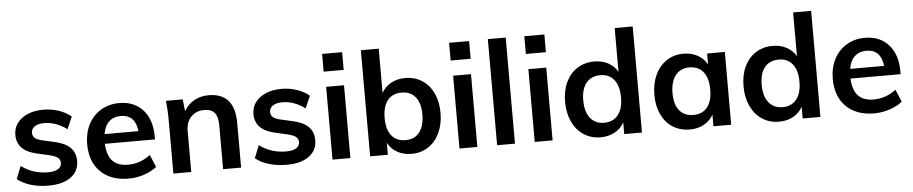

<svg xmlns="http://www.w3.org/2000/svg" viewBox="-42 -1027 6307 1327"><g transform="rotate(-5 3111.0 -364.0)"><path d="M35 -56 70 -144Q151 -84 255 -84Q300 -84 324.5 -99Q349 -114 349 -141Q349 -164 332 -177.5Q315 -191 274 -201L190 -220Q52 -250 52 -361Q52 -407 78 -442.5Q104 -478 151 -498Q198 -518 260 -518Q314 -518 364 -501.5Q414 -485 452 -454L415 -369Q339 -425 259 -425Q216 -425 192 -409Q168 -393 168 -365Q168 -343 182.5 -330Q197 -317 232 -308L318 -289Q393 -272 427.5 -236.5Q462 -201 462 -144Q462 -74 406 -33Q350 8 253 8Q116 8 35 -56Z M1011 -246H663Q667 -165 703.5 -126.5Q740 -88 812 -88Q895 -88 966 -142L1002 -56Q966 -27 913.5 -9.5Q861 8 807 8Q683 8 612 -62Q541 -132 541 -254Q541 -331 572 -391Q603 -451 659 -484.5Q715 -518 786 -518Q890 -518 950.5 -450.5Q1011 -383 1011 -265ZM667 -313H902Q896 -370 867.5 -399Q839 -428 789 -428Q739 -428 707.5 -398.5Q676 -369 667 -313Z M1587 -310V0H1462V-304Q1462 -364 1439 -391.5Q1416 -419 1368 -419Q1311 -419 1276 -382.5Q1241 -346 1241 -286V0H1117V-362Q1117 -442 1109 -505H1226L1235 -422Q1261 -468 1305.5 -493Q1350 -518 1406 -518Q1587 -518 1587 -310Z M1687 -56 1722 -144Q1803 -84 1907 -84Q1952 -84 1976.5 -99Q2001 -114 2001 -141Q2001 -164 1984 -177.5Q1967 -191 1926 -201L1842 -220Q1704 -250 1704 -361Q1704 -407 1730 -442.5Q1756 -478 1803 -498Q1850 -518 1912 -518Q1966 -518 2016 -501.5Q2066 -485 2104 -454L2067 -369Q1991 -425 1911 -425Q1868 -425 1844 -409Q1820 -393 1820 -365Q1820 -343 1834.5 -330Q1849 -317 1884 -308L1970 -289Q2045 -272 2079.5 -236.5Q2114 -201 2114 -144Q2114 -74 2058 -33Q2002 8 1905 8Q1768 8 1687 -56Z M2221 -505H2345V0H2221ZM2352 -734V-611H2213V-734Z M2993 -257Q2993 -179 2964.5 -118.5Q2936 -58 2885.5 -25Q2835 8 2770 8Q2714 8 2670.5 -16Q2627 -40 2605 -83V0H2482V-736H2606V-429Q2629 -471 2672 -494.5Q2715 -518 2770 -518Q2836 -518 2886.5 -485.5Q2937 -453 2965 -394Q2993 -335 2993 -257ZM2867 -257Q2867 -335 2833 -377.5Q2799 -420 2736 -420Q2673 -420 2639 -377Q2605 -334 2605 -255Q2605 -175 2639 -132.5Q2673 -90 2737 -90Q2799 -90 2833 -134Q2867 -178 2867 -257Z M3102 -505H3226V0H3102ZM3233 -734V-611H3094V-734Z M3363 -736H3487V0H3363Z M3624 -505H3748V0H3624ZM3755 -734V-611H3616V-734Z M4368 -736V0H4245V-81Q4222 -39 4179 -15.5Q4136 8 4081 8Q4016 8 3965 -25Q3914 -58 3885.5 -118.5Q3857 -179 3857 -257Q3857 -335 3885 -394Q3913 -453 3964 -485.5Q4015 -518 4081 -518Q4135 -518 4177.5 -495.5Q4220 -473 4243 -432V-736ZM4245 -255Q4245 -334 4211 -377Q4177 -420 4115 -420Q4052 -420 4017.5 -377.5Q3983 -335 3983 -257Q3983 -178 4017.5 -134Q4052 -90 4114 -90Q4176 -90 4210.5 -133Q4245 -176 4245 -255Z M4987 -505V0H4864V-81Q4841 -39 4798 -15.5Q4755 8 4700 8Q4634 8 4583 -24Q4532 -56 4504 -115Q4476 -174 4476 -252Q4476 -330 4504.5 -390.5Q4533 -451 4584 -484.5Q4635 -518 4700 -518Q4755 -518 4798 -494.5Q4841 -471 4864 -429V-505ZM4864 -254Q4864 -334 4830 -377Q4796 -420 4733 -420Q4671 -420 4636.5 -375.5Q4602 -331 4602 -252Q4602 -174 4636.5 -132Q4671 -90 4734 -90Q4796 -90 4830 -133Q4864 -176 4864 -254Z M5606 -736V0H5483V-81Q5460 -39 5417 -15.5Q5374 8 5319 8Q5254 8 5203 -25Q5152 -58 5123.5 -118.5Q5095 -179 5095 -257Q5095 -335 5123 -394Q5151 -453 5202 -485.5Q5253 -518 5319 -518Q5373 -518 5415.5 -495.5Q5458 -473 5481 -432V-736ZM5483 -255Q5483 -334 5449 -377Q5415 -420 5353 -420Q5290 -420 5255.5 -377.5Q5221 -335 5221 -257Q5221 -178 5255.5 -134Q5290 -90 5352 -90Q5414 -90 5448.5 -133Q5483 -176 5483 -255Z M6184 -246H5836Q5840 -165 5876.5 -126.5Q5913 -88 5985 -88Q6068 -88 6139 -142L6175 -56Q6139 -27 6086.5 -9.5Q6034 8 5980 8Q5856 8 5785 -62Q5714 -132 5714 -254Q5714 -331 5745 -391Q5776 -451 5832 -484.5Q5888 -518 5959 -518Q6063 -518 6123.5 -450.5Q6184 -383 6184 -265ZM5840 -313H6075Q6069 -370 6040.5 -399Q6012 -428 5962 -428Q5912 -428 5880.5 -398.5Q5849 -369 5840 -313Z"/></g></svg>

Font: Muli
Style: Bold
Weight: 700
Designer: Vernon Adams
Foundry: Vernon Adams
Version: Version 2.001